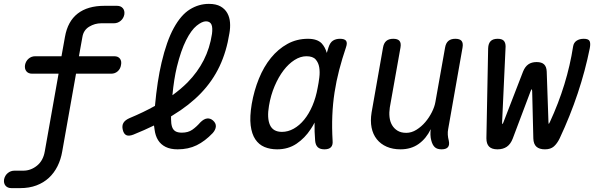

<svg xmlns="http://www.w3.org/2000/svg" viewBox="-69 -760 3089 990"><path d="M520 -470Q540 -470 549.5 -457.5Q559 -445 555 -425Q552 -405 538 -392.5Q524 -380 504 -380H323L252 20Q245 62 227.5 97Q210 132 183 157Q156 182 119 196Q82 210 35 210H-10Q-30 210 -40.5 197.5Q-51 185 -48 165Q-44 145 -29 132.5Q-14 120 6 120H51Q90 120 122 94Q154 68 162 20L233 -380H97Q77 -380 67 -392.5Q57 -405 60 -425Q64 -445 78.5 -457.5Q93 -470 113 -470H248L266 -570Q280 -650 331.5 -690Q383 -730 469 -730H534Q554 -730 564.5 -717.5Q575 -705 572 -685Q568 -665 553 -652.5Q538 -640 518 -640H453Q420 -640 391 -622.5Q362 -605 356 -570L338 -470Z M1028 -74Q988 -32 945 -11Q902 10 847 10Q810 10 785 -2.5Q760 -15 746 -37.5Q732 -60 728 -92Q726 -102 725 -113Q676 -89 619 -66Q596 -57 582.5 -63Q569 -69 564 -91Q559 -112 567.5 -126.5Q576 -141 599 -151Q671 -181 730 -214Q742 -344 764 -437Q790 -548 827 -615.5Q864 -683 910 -711.5Q956 -740 1008 -740Q1045 -740 1068 -727Q1091 -714 1103 -692.5Q1115 -671 1117 -644Q1119 -617 1114 -589Q1099 -494 1063 -418Q1027 -342 967 -279.5Q907 -217 821 -165Q817 -163 813 -160V-146Q813 -122 818 -106.5Q823 -91 835 -83.5Q847 -76 869 -76Q901 -76 922.5 -91Q944 -106 964 -129Q982 -147 998.5 -149Q1015 -151 1029 -139Q1045 -125 1044 -108Q1043 -91 1028 -74ZM820 -269Q863 -300 898 -335Q950 -388 981.5 -450Q1013 -512 1024 -585Q1026 -600 1025.5 -612.5Q1025 -625 1021.5 -633Q1018 -641 1011 -645.5Q1004 -650 993 -650Q973 -650 945 -627.5Q917 -605 890.5 -552.5Q864 -500 843 -415Q828 -353 820 -269Z M1360 10Q1324 10 1295 -2Q1266 -14 1247.5 -41.5Q1229 -69 1223.5 -113.5Q1218 -158 1229 -224Q1241 -293 1266 -354.5Q1291 -416 1328 -461.5Q1365 -507 1413 -533.5Q1461 -560 1519 -560Q1567 -560 1590 -536Q1608 -516 1616 -487Q1620 -501 1625 -516Q1633 -541 1648 -550.5Q1663 -560 1684 -560Q1708 -560 1715.5 -549.5Q1723 -539 1715 -516Q1695 -457 1680 -399.5Q1665 -342 1656 -283.5Q1647 -225 1644.5 -163.5Q1642 -102 1646 -34Q1648 -12 1637.5 -1Q1627 10 1604 10Q1581 10 1569.5 -1Q1558 -12 1556 -34Q1552 -82 1553 -128Q1544 -110 1533 -94Q1503 -48 1460 -19Q1417 10 1360 10ZM1385 -80Q1416 -80 1445.5 -96.5Q1475 -113 1499.5 -143Q1524 -173 1542 -215Q1560 -257 1569 -308Q1574 -332 1577.5 -360.5Q1581 -389 1577 -413Q1573 -437 1558.5 -453.5Q1544 -470 1511 -470Q1480 -470 1449.5 -450.5Q1419 -431 1393 -397Q1367 -363 1347 -316Q1327 -269 1318 -215Q1307 -151 1323 -115.5Q1339 -80 1385 -80Z M2208 10Q2185 10 2173 -1Q2161 -12 2155 -35Q2151 -49 2150.5 -64.5Q2150 -80 2152 -94Q2129 -46 2090 -18Q2051 10 1996 10Q1956 10 1925 -3.5Q1894 -17 1874 -42Q1854 -67 1847 -102Q1840 -137 1847 -180L1906 -515Q1910 -538 1923 -549Q1936 -560 1959 -560Q1982 -560 1991 -549Q2000 -538 1996 -515L1941 -206Q1937 -180 1939.5 -156.5Q1942 -133 1952.5 -115Q1963 -97 1981 -86Q1999 -75 2026 -75Q2053 -75 2078.5 -91Q2104 -107 2124 -130.5Q2144 -154 2158 -182Q2172 -210 2176 -234L2226 -515Q2230 -538 2243 -549Q2256 -560 2279 -560Q2302 -560 2311 -549Q2320 -538 2316 -515L2242 -95Q2239 -80 2240 -65Q2241 -50 2245 -35Q2250 -12 2240.5 -1Q2231 10 2208 10Z M2496 10Q2467 10 2453 -4Q2439 -18 2439 -47L2448 -511Q2449 -536 2461 -548Q2473 -560 2497 -560Q2519 -560 2528.5 -550Q2538 -540 2538 -520L2520 -130Q2520 -120 2521.5 -120Q2523 -120 2527 -130L2628 -391Q2638 -416 2655 -428Q2672 -440 2698 -440Q2724 -440 2736.5 -428Q2749 -416 2750 -391L2759 -130Q2760 -120 2760.5 -120Q2761 -120 2766 -130Q2811 -227 2841 -325Q2871 -423 2886 -520Q2889 -540 2904 -550Q2919 -560 2941 -560Q2965 -560 2971 -548.5Q2977 -537 2972 -511Q2949 -396 2910 -279Q2871 -162 2817 -47Q2804 -20 2787 -5Q2770 10 2741 10Q2712 10 2697 -3.5Q2682 -17 2681 -46L2675 -290Q2674 -300 2672.5 -300Q2671 -300 2667 -290L2575 -46Q2564 -17 2544.5 -3.5Q2525 10 2496 10Z"/></svg>

Font: Maple Mono NL
Style: Italic
Weight: 400
Italic angle: -10°
Monospace: yes
Designer: subframe7536
Version: Version 7.000